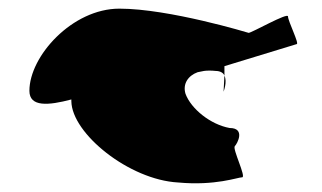

<svg xmlns="http://www.w3.org/2000/svg" viewBox="-20 -730 745 444"><path d="M48 -520C48 -482 92 -486 145 -500V-496C146 -421 279 -314 392 -308C478 -300 530 -320 540 -320C550 -320 517 -386 523 -392C529 -398 548 -434 511 -434C467 -442 422 -478 409 -513C402 -536 415 -555 437 -563L452 -566C459 -567 470 -567 478 -566C490 -566 497 -561 499 -555V-577L666 -628C673 -628 646 -681 646 -692C646 -702 562 -654 555 -654C555 -654 371 -710 256 -710C147 -710 48 -600 48 -520ZM497 -518C497 -518 506 -541 499 -555Z"/></svg>

Font: Ampere
Style: SCSuExt
Weight: 400
Version: Version 1